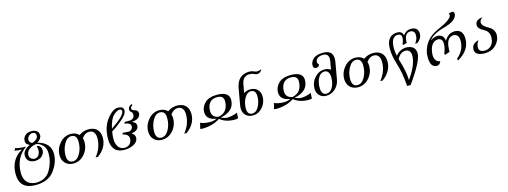

<svg xmlns="http://www.w3.org/2000/svg" viewBox="-10 -1913 8524 3223"><g transform="rotate(-15 4252.0 -301.5)"><path d="M455.6 -502.9Q558.6 -537.1 558.6 -603Q558.6 -663.1 502.9 -663.1Q461.9 -663.1 433.3 -634Q404.8 -605 404.8 -569.3Q404.8 -522.5 455.6 -502.9ZM329.6 195.3Q48.8 195.3 48.8 -70.3Q48.8 -323.7 258.8 -441.9Q189.9 -441.9 131.3 -454.6Q147 -470.2 151.9 -495.6Q207 -472.2 338.4 -471.2Q138.7 -326.7 138.7 -68.4Q138.7 143.1 341.8 158.7Q517.6 158.2 595.7 22.9Q673.8 -112.3 673.8 -260.3Q673.8 -350.6 630.9 -398.4Q568.4 -467.8 500 -467.8Q338.4 -429.7 338.4 -319.8Q338.4 -256.3 415 -236.3Q470.2 -236.3 497.1 -273.4Q523.9 -310.5 523.9 -364.3Q523.9 -397.9 510.7 -423.3L532.2 -433.1Q590.8 -408.2 590.8 -338.9Q590.8 -291.5 551.3 -247.6Q511.7 -203.6 420.9 -198.2Q277.8 -209.5 277.8 -332.5Q277.8 -423.3 406.7 -483.4Q338.9 -504.4 338.9 -569.3Q338.9 -620.6 378.7 -659.7Q418.5 -698.7 490.7 -698.7Q610.8 -694.8 615.7 -597.7Q615.7 -532.2 537.1 -486.3Q759.8 -427.2 759.8 -232.9Q759.8 -87.4 656 53.5Q552.2 194.3 329.6 195.3Z M1034.7 -27.8Q1109.9 -27.8 1160.4 -117.7Q1210.9 -207.5 1210.9 -318.4Q1210.9 -444.3 1114.7 -444.3Q1040 -444.3 989.3 -352.8Q938.5 -261.2 938.5 -154.3Q938.5 -95.2 962.2 -61.5Q985.8 -27.8 1034.7 -27.8ZM1034.7 9.8Q948.2 9.8 895.5 -43.9Q842.8 -97.7 842.8 -182.6Q842.8 -300.3 922.9 -391.4Q1002.9 -482.4 1114.7 -482.4Q1204.6 -482.4 1256.3 -425.8Q1331.1 -480.5 1421.9 -480.5Q1519 -480.5 1570.3 -427.2Q1621.6 -374 1621.6 -282.7Q1621.6 -110.4 1460 6.8H1418.5Q1531.7 -133.8 1531.7 -295.4Q1531.7 -363.3 1504.2 -400.4Q1476.6 -437.5 1421.9 -437.5Q1349.6 -437.5 1294.9 -359.9Q1305.7 -328.1 1305.7 -290.5Q1305.7 -168.9 1226.1 -79.6Q1146.5 9.8 1034.7 9.8Z M1917.5 9.8Q1810.5 9.8 1755.1 -53.2Q1699.7 -116.2 1699.7 -231.9Q1699.7 -439.9 1800.5 -571.5Q1901.4 -703.1 1994.6 -703.1Q2091.3 -703.1 2091.3 -632.3Q2091.3 -568.4 1996.3 -486.1Q1901.4 -403.8 1799.8 -341.3Q1787.6 -271.5 1787.6 -217.8Q1787.6 -129.9 1825.4 -76.2Q1863.3 -22.5 1939.5 -22.5Q2005.4 -28.8 2032.7 -68.4Q2060.1 -107.9 2060.1 -148.9Q2060.1 -229 1952.6 -248.5L1967.8 -274.4L2063 -266.6Q2095.7 -267.1 2117.7 -290Q2139.6 -313 2139.6 -343.8Q2139.6 -402.8 2030.8 -416L2046.9 -441.9L2130.4 -442.4Q2216.3 -448.2 2216.3 -528.8Q2216.3 -562 2192.4 -577.6Q2168.5 -593.3 2168.5 -619.6Q2168.5 -678.2 2234.4 -701.2L2245.1 -683.1Q2207 -662.6 2207 -630.4Q2207 -602.5 2260.7 -586.7Q2314.5 -570.8 2314.5 -522Q2314.5 -478 2275.9 -446.8Q2237.3 -415.5 2171.9 -414.6L2168.5 -408.2Q2232.4 -384.3 2232.4 -330.6Q2232.4 -279.3 2190.9 -254.6Q2149.4 -230 2111.3 -230L2108.4 -224.1Q2162.1 -193.4 2162.1 -140.1Q2162.1 -72.3 2090.3 -31.2Q2018.6 9.8 1917.5 9.8ZM1808.1 -387.7Q2051.3 -551.3 2051.3 -628.4Q2051.3 -658.7 2016.1 -664.6Q1968.8 -664.6 1906 -606.4Q1843.3 -548.3 1808.1 -387.7Z M2574.7 -27.8Q2649.9 -27.8 2700.4 -117.7Q2751 -207.5 2751 -318.4Q2751 -444.3 2654.8 -444.3Q2580.1 -444.3 2529.3 -352.8Q2478.5 -261.2 2478.5 -154.3Q2478.5 -95.2 2502.2 -61.5Q2525.9 -27.8 2574.7 -27.8ZM2574.7 9.8Q2488.3 9.8 2435.5 -43.9Q2382.8 -97.7 2382.8 -182.6Q2382.8 -300.3 2462.9 -391.4Q2543 -482.4 2654.8 -482.4Q2744.6 -482.4 2796.4 -425.8Q2871.1 -480.5 2961.9 -480.5Q3059.1 -480.5 3110.4 -427.2Q3161.6 -374 3161.6 -282.7Q3161.6 -110.4 3000 6.8H2958.5Q3071.8 -133.8 3071.8 -295.4Q3071.8 -363.3 3044.2 -400.4Q3016.6 -437.5 2961.9 -437.5Q2889.6 -437.5 2835 -359.9Q2845.7 -328.1 2845.7 -290.5Q2845.7 -168.9 2766.1 -79.6Q2686.5 9.8 2574.7 9.8Z M3272 4.9Q3250 3.9 3237.3 -4.4Q3251.5 -38.1 3262.7 -101.6Q3331.5 -69.8 3436 -69.8Q3491.7 -69.8 3545.4 -94.7L3545.9 -96.7Q3375 -120.1 3375 -254.9Q3375 -344.2 3444.3 -413.1Q3513.7 -481.9 3654.8 -482.4Q3862.3 -482.4 3867.2 -344.2Q3867.2 -144.5 3626 -96.7L3625.5 -92.8Q3688 -66.4 3731 -66.4Q3812 -66.4 3905.3 -104.5Q3899.9 -73.2 3899.9 -46.4Q3899.9 -27.8 3902.3 -11.2Q3877 -1 3845.2 -0.5Q3685.1 -0.5 3585.9 -82Q3452.6 4.9 3272 4.9ZM3591.8 -117.7Q3762.2 -151.9 3762.2 -351.6Q3757.3 -442.9 3648.4 -442.9Q3559.6 -442.9 3517.6 -388.4Q3475.6 -334 3475.6 -248Q3475.6 -136.2 3591.8 -117.7Z M4151.9 -23.4Q4220.2 -23.4 4264.2 -104.5Q4308.1 -185.5 4308.1 -280.8Q4308.1 -392.1 4222.7 -392.1Q4155.3 -392.1 4110.8 -311.3Q4066.4 -230.5 4066.4 -134.8Q4066.4 -23.4 4151.9 -23.4ZM4151.9 9.8Q4076.2 9.8 4029.8 -36.9Q3983.4 -83.5 3983.4 -159.2Q3983.4 -182.1 3987.8 -207L4039.1 -498Q4076.2 -708 4272 -717.3Q4323.7 -717.3 4355.5 -701.7Q4387.2 -686 4415 -686Q4448.2 -686 4488.3 -705.1Q4464.4 -648.4 4406.7 -641.6Q4377.9 -641.6 4349.1 -658Q4320.3 -674.3 4266.6 -674.3Q4155.8 -669.4 4132.8 -538.6L4106.9 -392.1Q4159.7 -425.8 4222.7 -425.8Q4299.8 -425.8 4345.7 -377.9Q4391.6 -330.1 4391.6 -255.4Q4391.6 -149.9 4321.8 -70.1Q4252 9.8 4151.9 9.8Z M4554.7 4.9Q4532.7 3.9 4520 -4.4Q4534.2 -38.1 4545.4 -101.6Q4614.3 -69.8 4718.8 -69.8Q4774.4 -69.8 4828.1 -94.7L4828.6 -96.7Q4657.7 -120.1 4657.7 -254.9Q4657.7 -344.2 4727.1 -413.1Q4796.4 -481.9 4937.5 -482.4Q5145 -482.4 5149.9 -344.2Q5149.9 -144.5 4908.7 -96.7L4908.2 -92.8Q4970.7 -66.4 5013.7 -66.4Q5094.7 -66.4 5188 -104.5Q5182.6 -73.2 5182.6 -46.4Q5182.6 -27.8 5185.1 -11.2Q5159.7 -1 5127.9 -0.5Q4967.8 -0.5 4868.7 -82Q4735.4 4.9 4554.7 4.9ZM4874.5 -117.7Q5044.9 -151.9 5044.9 -351.6Q5040 -442.9 4931.2 -442.9Q4842.3 -442.9 4800.3 -388.4Q4758.3 -334 4758.3 -248Q4758.3 -136.2 4874.5 -117.7Z M5441.4 -23.4Q5509.3 -23.4 5548.8 -96.7Q5588.4 -169.9 5588.4 -265.1Q5588.4 -318.4 5568.4 -355.2Q5548.3 -392.1 5500.5 -392.1Q5433.6 -392.1 5393.6 -321Q5353.5 -250 5353.5 -149.4Q5353.5 -91.3 5375.2 -57.4Q5397 -23.4 5441.4 -23.4ZM5429.7 9.8Q5356.9 9.8 5311.5 -36.6Q5266.1 -83 5266.1 -158.2Q5266.1 -264.6 5337.9 -345.2Q5409.7 -425.8 5512.2 -425.8Q5575.2 -425.8 5616.2 -392.1L5641.1 -533.2Q5645 -556.2 5645 -575.2Q5645 -665 5555.2 -668.9Q5487.8 -668.9 5454.1 -642.3Q5420.4 -615.7 5420.4 -583Q5420.4 -549.8 5444.8 -531.2Q5438 -490.2 5386.2 -486.3Q5335.4 -487.3 5335.4 -543Q5335.4 -602.5 5387.7 -652.8Q5439.9 -703.1 5561.5 -703.1Q5726.1 -703.1 5726.1 -554.2Q5726.1 -526.4 5720.2 -492.7L5669.9 -207Q5653.3 -112.3 5585.4 -51.3Q5517.6 9.8 5429.7 9.8Z M5981.4 -27.8Q6056.6 -27.8 6107.2 -117.7Q6157.7 -207.5 6157.7 -318.4Q6157.7 -444.3 6061.5 -444.3Q5986.8 -444.3 5936 -352.8Q5885.3 -261.2 5885.3 -154.3Q5885.3 -95.2 5908.9 -61.5Q5932.6 -27.8 5981.4 -27.8ZM5981.4 9.8Q5895 9.8 5842.3 -43.9Q5789.6 -97.7 5789.6 -182.6Q5789.6 -300.3 5869.6 -391.4Q5949.7 -482.4 6061.5 -482.4Q6151.4 -482.4 6203.1 -425.8Q6277.8 -480.5 6368.7 -480.5Q6465.8 -480.5 6517.1 -427.2Q6568.4 -374 6568.4 -282.7Q6568.4 -110.4 6406.7 6.8H6365.2Q6478.5 -133.8 6478.5 -295.4Q6478.5 -363.3 6450.9 -400.4Q6423.3 -437.5 6368.7 -437.5Q6296.4 -437.5 6241.7 -359.9Q6252.4 -328.1 6252.4 -290.5Q6252.4 -168.9 6172.9 -79.6Q6093.3 9.8 5981.4 9.8Z M6835 114.3Q6996.1 -109.9 6996.1 -269Q6996.1 -374 6901.9 -377.9Q6809.6 -372.6 6759.3 -269.5Q6835 -34.7 6835 114.3ZM6840.8 201.7H6780.3Q6765.1 -29.3 6706.5 -211.4Q6661.1 -352.5 6661.1 -475.1Q6661.1 -588.9 6710 -648.9Q6758.8 -709 6852.5 -709Q6935.1 -709 6950.7 -631.3Q7000.5 -709 7094.2 -709Q7213.9 -703.6 7213.9 -592.3Q7213.9 -508.8 7130.9 -449.2H7092.8Q7143.6 -508.8 7143.6 -583Q7143.6 -669.4 7061 -669.4Q7016.1 -667.5 6988.8 -627.9Q6961.4 -588.4 6961.4 -524.4Q6961.4 -510.3 6963.4 -498.5L6896.5 -480L6885.7 -490.2Q6915 -557.6 6915 -602.5Q6915 -668.5 6846.7 -669.4Q6728.5 -663.6 6728.5 -464.8Q6728.5 -398.4 6744.6 -332Q6816.4 -420.4 6922.4 -427.2Q7092.3 -423.3 7092.3 -282.2Q7092.3 -147.5 6840.8 201.7Z M7715.3 11.2 7709.5 -24.4Q7843.8 -136.2 7843.8 -299.3Q7843.8 -419.4 7745.1 -420.4Q7650.9 -410.6 7625.5 -290Q7616.2 -229.5 7616.2 -183.1L7616.7 -167Q7572.3 -153.8 7533.2 -139.2L7520.5 -154.8Q7560.5 -249.5 7560.5 -321.8Q7560.5 -418.9 7479.5 -420.4Q7341.3 -409.2 7326.7 -196.3Q7326.7 -70.8 7424.8 -54.7Q7401.9 3.9 7352.5 4.9Q7238.3 3.9 7238.3 -172.4Q7238.3 -202.6 7241.7 -238.3Q7284.2 -477.1 7524.7 -581.1Q7765.1 -685.1 7777.3 -754.4L7778.3 -764.2Q7778.3 -778.3 7770.5 -790Q7799.8 -803.7 7833 -805.2Q7865.2 -801.8 7865.2 -759.8L7864.7 -750Q7845.7 -642.1 7635.5 -585.9Q7425.3 -529.8 7363.3 -432.1Q7427.2 -479 7488.3 -479Q7593.3 -475.1 7606.9 -363.8Q7675.3 -479 7788.6 -479Q7931.2 -475.1 7931.2 -311.5Q7931.2 -110.8 7715.3 11.2Z M8186.5 9.8Q8014.2 8.3 8014.2 -100.6Q8014.2 -200.7 8135.7 -231.9Q8093.3 -170.9 8093.3 -116.7Q8093.3 -34.2 8193.8 -34.2Q8262.7 -34.2 8310.3 -84.7Q8357.9 -135.3 8357.9 -225.6Q8357.9 -325.2 8269 -370.1Q8171.4 -418.9 8171.4 -482.4Q8171.4 -572.8 8299.8 -586.4Q8248.5 -550.3 8248.5 -505.9Q8248.5 -448.2 8356.4 -390.1Q8455.1 -336.9 8455.1 -237.8Q8455.1 -145.5 8382.3 -69.1Q8309.6 7.3 8186.5 9.8Z"/></g></svg>

Font: Kelvinch
Style: Italic
Weight: 400
Italic angle: -10°
Designer: Paul James Miller
Foundry: High-Logic / Made with FontCreator
Version: Version 3.40;July 22, 2017;FontCreator 11.0.0.2388 64-bit